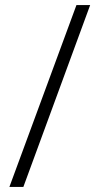

<svg xmlns="http://www.w3.org/2000/svg" viewBox="-20 -735 388 756"><path d="M72 1H17L281 -715H335Z"/></svg>

Font: Noto Sans UI NarrowLight
Style: Regular
Weight: 300
Width: 4
Designer: Monotype Design Team
Foundry: Monotype Imaging Inc.
Version: Version 1.001